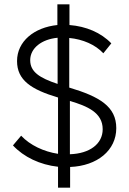

<svg xmlns="http://www.w3.org/2000/svg" viewBox="-20 -795 599 890"><path d="M249 75H305V-21C431 -26 519 -98 519 -201C519 -301 442 -347 301 -389V-619C364 -613 422 -588 459 -548L496 -594C448 -644 379 -673 302 -679V-775H246V-679C138 -668 59 -603 59 -512C59 -423 125 -380 249 -343V-82C183 -92 119 -122 78 -166L40 -121C90 -67 166 -31 249 -22ZM247 -406C163 -434 120 -462 120 -516C120 -572 173 -613 247 -620ZM304 -327C385 -303 456 -273 456 -196C456 -128 396 -83 304 -80Z"/></svg>

Font: Fixel Display Light
Style: Regular
Weight: 300
Designer: AlfaBravo + MacPaw
Foundry: Kyrylo Tkachov, Marchela Mozhyna, Serhii Makarenko, Maria Weinstein, Zakhar Kryvoshyya
Version: Version 1.211